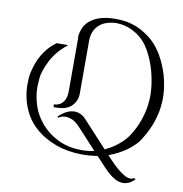

<svg xmlns="http://www.w3.org/2000/svg" viewBox="-96 -865 1039 1091"><g transform="rotate(10 423.5 -319.5)"><path d="M754 -628Q754 -628 760.5 -617Q767 -606 776.5 -586.5Q786 -567 796.5 -539.5Q807 -512 814 -479Q821 -448 823.5 -421.5Q826 -395 826 -379Q826 -354 821.5 -318.5Q817 -283 801 -235.5Q785 -188 754 -138Q741 -115 721 -94.5Q701 -74 677 -57Q653 -40 627 -27Q601 -14 577 -5L598 17Q601 20 614.5 34Q628 48 646 63.5Q664 79 684.5 91.5Q705 104 723 104Q735 104 745 97L752 104Q735 121 718.5 128.5Q702 136 685 136Q664 136 644 126Q624 116 605.5 100.5Q587 85 570.5 67Q554 49 539 33L517 10Q497 13 476 15Q455 17 432 17Q348 17 278 -8Q208 -33 155 -80Q120 -111 97 -152.5Q74 -194 64 -237Q54 -280 54 -320Q54 -328 55 -355.5Q56 -383 70 -428.5Q84 -474 110.5 -513Q137 -552 176 -580L177 -581H243L236 -575Q178 -528 148 -467Q118 -406 115 -368Q112 -330 112 -317Q112 -267 129 -213Q146 -159 186 -112Q226 -65 285.5 -36Q345 -7 422 -7Q459 -7 494 -15L385 -133Q360 -160 339 -169Q318 -178 301 -178Q292 -178 284 -176Q276 -174 271 -172Q265 -169 260 -165L254 -171Q274 -191 297.5 -203.5Q321 -216 345 -216Q362 -216 379 -208.5Q396 -201 412 -184L550 -34Q583 -49 607.5 -67Q632 -85 648.5 -101.5Q665 -118 673 -129.5Q681 -141 681 -141Q712 -189 728 -236.5Q744 -284 748.5 -320Q753 -356 753 -381Q753 -397 750.5 -424.5Q748 -452 741 -485Q734 -520 724 -548.5Q714 -577 704.5 -597.5Q695 -618 688 -630Q681 -642 681 -642Q674 -654 659.5 -672Q645 -690 622.5 -707Q600 -724 569 -737Q538 -750 498 -752Q494 -752 490 -752Q475 -752 460 -749Q444 -746 426 -739Q408 -732 392 -717Q356 -684 356 -624V-317Q356 -309 353.5 -298Q351 -287 345 -274.5Q339 -262 327 -250Q297 -220 239 -220H222V-237L226 -236Q233 -236 240 -238Q246 -240 253.5 -243.5Q261 -247 268 -254Q292 -277 292 -325V-626Q292 -627 292 -629L291 -637Q291 -639 291 -640Q291 -648 294 -661Q297 -674 304 -690.5Q311 -707 326 -723Q377 -775 483 -775Q495 -775 509 -774Q511 -774 536.5 -771.5Q562 -769 599 -755.5Q636 -742 677.5 -712Q719 -682 754 -628Z"/></g></svg>

Font: Milkman
Style: Regular
Weight: 300
Designer: Giulia Boggio / Martin Desinde
Version: Version 1.000